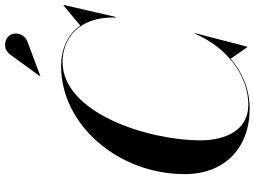

<svg xmlns="http://www.w3.org/2000/svg" viewBox="-148 -882 1039 784"><g transform="rotate(-90 372.0 -489.5)"><path d="M592 -896.5C624 -906 636.5 -944 621 -968.5C607 -990.5 565.5 -1001 541 -967L453 -846L454.5 -845ZM321.5 10C399.5 10 469.5 -20 525 -67.5L571.5 0H574L629 -212.5H626.5L624.5 -208C571 -87 460.5 4.5 336 4.5C232 4.5 191.5 -90.5 191.5 -190C191.5 -409.5 305 -754 511.5 -754C609 -754 694.5 -686.5 693 -545.5L692.5 -537.5H695.5L744.5 -750H742L660 -681.5C624.5 -733 565.5 -760 493.5 -760C256 -760 53.5 -528 53.5 -255C53.5 -92 160.5 10 321.5 10Z"/></g></svg>

Font: Bodoni* 72pt Medium
Style: Italic
Weight: 500
Italic angle: -13°
Version: Version 2.3